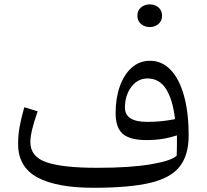

<svg xmlns="http://www.w3.org/2000/svg" viewBox="-20 -870 964 896"><path d="M804.7 -144Q805.7 -167 805.7 -192.6Q805.7 -218.3 805.7 -238.3Q771.5 -227.1 737.5 -221.7Q703.6 -216.3 663.1 -216.3Q586.9 -216.3 553.2 -245.1Q519.5 -273.9 519.5 -342.3Q519.5 -411.6 539.1 -466.8Q558.6 -522 594.7 -554.2Q630.9 -586.4 680.2 -586.4Q735.8 -586.4 776.4 -543.9Q816.9 -501.5 838.6 -423.3Q860.4 -345.2 860.4 -237.3Q860.4 -146.5 818.8 -93Q777.3 -39.6 680.4 -16.6Q583.5 6.3 417 6.3Q244.1 6.3 154.3 -42.2Q64.5 -90.8 64.5 -198.2Q64.5 -238.8 71.3 -277.1Q78.1 -315.4 93.3 -369.6L155.8 -350.6Q121.6 -253.9 121.6 -207Q121.6 -138.7 196.8 -112.8Q272 -86.9 432.6 -86.9Q588.9 -86.9 685.3 -103.5Q781.7 -120.1 804.7 -144ZM796.9 -314Q786.1 -405.8 754.9 -454.8Q723.6 -503.9 667.5 -503.9Q637.2 -503.9 613.5 -485.6Q589.8 -467.3 576.4 -436.5Q563 -405.8 563 -368.2Q563 -301.3 666.5 -301.3Q700.7 -301.3 731 -304.2Q761.2 -307.1 796.9 -314ZM621.1 -796.9Q621.1 -820.8 637.9 -835.2Q654.8 -849.6 678.7 -849.6Q703.1 -849.6 719.7 -835.2Q736.3 -820.8 736.3 -796.9Q736.3 -772.9 719.7 -758.3Q703.1 -743.7 678.7 -743.7Q654.8 -743.7 637.9 -758.3Q621.1 -772.9 621.1 -796.9Z"/></svg>

Font: Pinar DS4-Regular
Style: Regular
Weight: 400
Designer: Amin Abedi
Version: Version 2.000